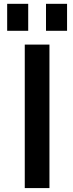

<svg xmlns="http://www.w3.org/2000/svg" viewBox="-20 -959 374 980"><path d="M106.4 1V-731.4H232.4V1ZM16.6 -801.8V-939.5H124V-801.8ZM214.8 -801.8V-939.5H322.3V-801.8Z"/></svg>

Font: Gen Shin Gothic Medium
Style: Regular
Weight: 500
Designer: [Source Han Sans]
Ryoko NISHIZUKA  (kana & ideographs); Paul D. Hunt (Latin, Greek & Cyrillic); Wenlong ZHANG  (bopomofo
Version: Version 1.002.20150607